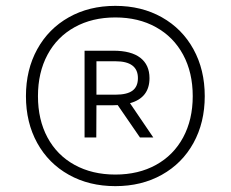

<svg xmlns="http://www.w3.org/2000/svg" viewBox="-20 -769 787 655"><path d="M678.5 -441Q678.5 -351 640 -281.2Q601.5 -211.5 532.2 -172.8Q463 -134 373.5 -134Q284 -134 214.8 -172.8Q145.5 -211.5 107 -281.2Q68.5 -351 68.5 -441Q68.5 -531 107 -601Q145.5 -671 214.8 -710Q284 -749 373.5 -749Q463 -749 532.2 -710Q601.5 -671 640 -601Q678.5 -531 678.5 -441ZM637.5 -441Q637.5 -521.5 604.8 -582.2Q572 -643 512.2 -676.2Q452.5 -709.5 373.5 -709.5Q294.5 -709.5 234.5 -676.2Q174.5 -643 142 -582.2Q109.5 -521.5 109.5 -441Q109.5 -360.5 142 -300Q174.5 -239.5 234.5 -206.5Q294.5 -173.5 373.5 -173.5Q452.5 -173.5 512.2 -206.5Q572 -239.5 604.8 -300.2Q637.5 -361 637.5 -441ZM423.5 -417 503 -300H457.5L381.5 -410.5Q377 -410 367 -410H309L308.5 -300H268.5V-596H367Q427.5 -596 458.8 -571.8Q490 -547.5 490 -502.5Q490 -435.5 423.5 -417ZM374 -446Q413.5 -446 432 -459.8Q450.5 -473.5 450.5 -502.5Q450.5 -560 374 -560H309V-446Z"/></svg>

Font: Encode Sans Semi Condensed Light
Style: Regular
Weight: 300
Width: 4
Designer: Multiple Designers
Foundry: Impallari Type
Version: Version 2.000